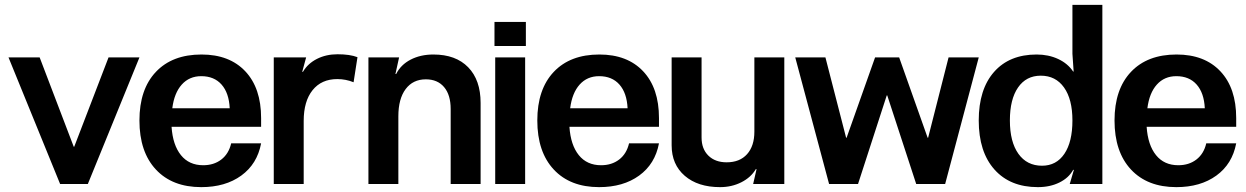

<svg xmlns="http://www.w3.org/2000/svg" viewBox="-20 -756 5122 789"><path d="M143 -520 283 -153H285L426 -520H553L341 0H227L15 -520Z M807 13Q688 13 620.5 -59.5Q553 -132 553 -261Q553 -389 620.5 -460.5Q688 -532 808 -532Q923 -532 988 -463Q1053 -394 1053 -271V-235H685Q690 -160 723.5 -118.5Q757 -77 815 -77Q859 -77 889.5 -100.5Q920 -124 930 -167H1053Q1037 -82 971.5 -34.5Q906 13 807 13ZM924 -311Q921 -374 890.5 -408.5Q860 -443 807 -443Q758 -443 727 -408.5Q696 -374 688 -311Z M1105 0V-520H1238L1222 -461H1225Q1245 -495 1282.5 -514Q1320 -533 1367 -533Q1418 -533 1449 -521L1433 -418Q1401 -431 1366 -431Q1301 -431 1264.5 -385.5Q1228 -340 1228 -259V0Z M1494 0V-520H1620L1605 -452H1608Q1627 -490 1667.5 -511Q1708 -532 1761 -532Q1853 -532 1904 -479.5Q1955 -427 1955 -333V0H1832V-308Q1832 -366 1805 -398Q1778 -430 1730 -430Q1677 -430 1647 -390Q1617 -350 1617 -278V0Z M2138 0H2015V-520H2138ZM2141 -666V-567H2012V-666Z M2442 13Q2323 13 2255.5 -59.5Q2188 -132 2188 -261Q2188 -389 2255.5 -460.5Q2323 -532 2443 -532Q2558 -532 2623 -463Q2688 -394 2688 -271V-235H2320Q2325 -160 2358.5 -118.5Q2392 -77 2450 -77Q2494 -77 2524.5 -100.5Q2555 -124 2565 -167H2688Q2672 -82 2606.5 -34.5Q2541 13 2442 13ZM2559 -311Q2556 -374 2525.5 -408.5Q2495 -443 2442 -443Q2393 -443 2362 -408.5Q2331 -374 2323 -311Z M2740 -159V-520H2863V-191Q2863 -144 2891 -116.5Q2919 -89 2966 -89Q3020 -89 3050 -122.5Q3080 -156 3080 -215V-520H3203V0H3075L3089 -61H3086Q3066 -27 3026.5 -7Q2987 13 2939 13Q2848 13 2794 -33.5Q2740 -80 2740 -159Z M3372 -520 3457 -190H3459L3576 -520H3675L3792 -190H3794L3878 -520H4002L3864 0H3745L3626 -364H3624L3506 0H3387L3248 -520Z M4002 -261Q4002 -389 4065 -460.5Q4128 -532 4240 -532Q4289 -532 4328.5 -513.5Q4368 -495 4390 -462H4392L4387 -535V-736H4510V0H4376L4393 -58H4390Q4372 -25 4333.5 -6Q4295 13 4245 13Q4131 13 4066.5 -59.5Q4002 -132 4002 -261ZM4262 -75Q4321 -75 4354 -124Q4387 -173 4387 -261Q4387 -348 4352.5 -396.5Q4318 -445 4257 -445Q4197 -445 4163.5 -396.5Q4130 -348 4130 -261Q4130 -173 4165 -124Q4200 -75 4262 -75Z M4814 13Q4695 13 4627.5 -59.5Q4560 -132 4560 -261Q4560 -389 4627.5 -460.5Q4695 -532 4815 -532Q4930 -532 4995 -463Q5060 -394 5060 -271V-235H4692Q4697 -160 4730.5 -118.5Q4764 -77 4822 -77Q4866 -77 4896.5 -100.5Q4927 -124 4937 -167H5060Q5044 -82 4978.5 -34.5Q4913 13 4814 13ZM4931 -311Q4928 -374 4897.5 -408.5Q4867 -443 4814 -443Q4765 -443 4734 -408.5Q4703 -374 4695 -311Z"/></svg>

Font: Non Bureau Medium
Style: Regular
Weight: 500
Designer: Jona Saucedo
Foundry: Non Foundry
Version: Version 1.000; ttfautohint (v1.8.4)